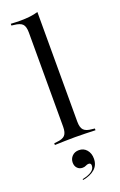

<svg xmlns="http://www.w3.org/2000/svg" viewBox="-161 -678 582 928"><g transform="rotate(-20 129.5 -213.5)"><path d="M129 -2.4Q100.8 -2.4 76.2 -1.6Q51.6 -0.8 25 0V-8.9L38.7 -10.5Q68.5 -12.9 80.6 -25.8Q92.7 -38.7 92.7 -69.4V-206.5H165.3V-69.4Q165.3 -38.7 177.4 -25.8Q189.5 -12.9 220.2 -10.5L233.9 -8.9V0Q207.3 -0.8 182.3 -1.6Q157.3 -2.4 129 -2.4ZM92.7 -206.5V-554Q92.7 -584.7 81 -597.2Q69.4 -609.7 37.1 -612.9L25 -614.5V-623.4Q41.9 -622.6 52.8 -622.2Q63.7 -621.8 74.2 -621.8Q100.8 -621.8 124.2 -624.6Q147.6 -627.4 165.3 -633.1V-623.4V-206.5ZM96 205.6 94.4 200.8Q124.2 195.2 141.5 183.5Q158.9 171.8 158.9 154Q158.9 141.1 146.8 141.1Q138.7 141.1 131.5 145.2Q124.2 149.2 113.7 149.2Q97.6 149.2 87.1 138.3Q76.6 127.4 76.6 109.7Q76.6 90.3 89.9 76.6Q103.2 62.9 125 62.9Q149.2 62.9 164.5 80.6Q179.8 98.4 179.8 125.8Q179.8 158.9 157.7 178.6Q135.5 198.4 96 205.6Z"/></g></svg>

Font: Playfair 144pt SemiCondensed Light
Style: Regular
Weight: 300
Width: 4
Designer: Claus Eggers Sørensen
Foundry: Claus Eggers Sørensen
Version: Version 2.203